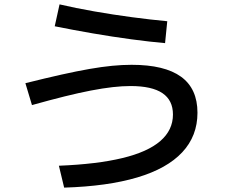

<svg xmlns="http://www.w3.org/2000/svg" viewBox="-20 -804 1040 877"><path d="M249 -47Q423 -54 539 -82Q655 -110 712.5 -160Q770 -210 770 -281Q770 -346 722 -378.5Q674 -411 576 -411Q539 -411 494.5 -406Q450 -401 395.5 -390.5Q341 -380 274.5 -363.5Q208 -347 126 -324L96 -424Q188 -447 259.5 -463Q331 -479 388.5 -489Q446 -499 492.5 -503.5Q539 -508 581 -508Q732 -508 807 -453.5Q882 -399 882 -289Q882 -183 812.5 -108.5Q743 -34 607 6.5Q471 47 273 53ZM734 -607Q665 -613 579.5 -624.5Q494 -636 404 -651.5Q314 -667 230 -684L252 -784Q325 -767 410.5 -752Q496 -737 582.5 -725.5Q669 -714 744 -707Z"/></svg>

Font: M PLUS 2 Medium
Style: Regular
Weight: 500
Designer: Coji Morishita
Foundry: UNDERFOREST DESIGN
Version: Version 1.001